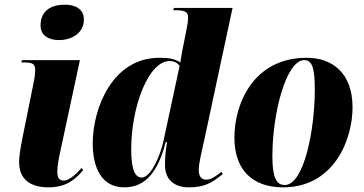

<svg xmlns="http://www.w3.org/2000/svg" viewBox="-20 -794 1561 824"><path d="M233 -622C288 -622 340 -652 340 -710C340 -757 301 -774 258 -774C205 -774 154 -752 154 -685C154 -641 189 -622 233 -622ZM188 10C265 10 303 -24 337 -64L330 -73C309 -49 278 -19 253 -19C232 -19 227 -34 226 -55C226 -78 230 -105 239 -145L323 -536H74L72 -526H85C123 -526 131 -517 131 -493C131 -473 127 -451 122 -428L78 -210C65 -147 62 -117 62 -99C62 -26 108 10 188 10Z M513 10C584 10 652 -29 691 -184H697C692 -152 688 -130 688 -86C688 -23 728 10 790 10C861 10 891 -11 936 -47L930 -57C916 -45 889 -23 866 -23C844 -23 833 -36 833 -66C833 -94 849 -159 857 -195L978 -760H726L724 -750H738C781 -750 787 -737 787 -720C787 -705 785 -689 781 -670L764 -585C762 -573 756 -543 754 -526C730 -541 709 -546 664 -546C462 -546 378 -329 378 -178C378 -78 414 10 513 10ZM588 -32C565 -32 543 -55 543 -152C543 -336 617 -532 708 -532C726 -532 740 -525 751 -512L682 -191C667 -121 626 -32 588 -32Z M1195 10C1413 10 1493 -194 1493 -333C1493 -484 1403 -546 1296 -546C1067 -546 986 -348 986 -204C986 -60 1068 10 1195 10ZM1202 0C1166 0 1149 -32 1149 -123C1149 -312 1209 -536 1286 -536C1321 -536 1331 -498 1331 -409C1331 -238 1285 0 1202 0Z"/></svg>

Font: Noto Serif Display Condensed Black
Style: Italic
Weight: 900
Width: 3
Italic angle: -12°
Designer: Monotype Design Team
Foundry: Monotype Imaging Inc.
Version: Version 2.009